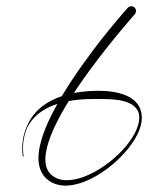

<svg xmlns="http://www.w3.org/2000/svg" viewBox="-20 -493 524 607"><path d="M395.1 -473.2H395C391.3 -473.2 386.3 -470.9 383.8 -468.2C384.1 -468.5 382.9 -467.1 380.5 -464.5C378 -461.6 373.3 -456.2 366.9 -448.8C351.7 -431.2 336.8 -413.4 323.6 -397.2C311.1 -381.9 293.2 -359.4 273 -332.4C252.7 -305.5 227.9 -271.1 203.5 -233.9C194.2 -219.6 184.7 -204.5 175.5 -189C163.6 -185 152.3 -180.3 141.9 -174.8C120.5 -163.7 104.5 -150.7 92.5 -137.4C80.8 -124.3 73.4 -111.5 68.5 -101.3C65.5 -95.2 63.3 -89.7 61.7 -85.6C59.1 -79.3 56.3 -71 54.1 -60.9C51.9 -50.8 50.7 -40.8 50.4 -31.2C49.9 -19.8 50.7 -10.7 51.3 -5.6C51.9 -0.8 52.4 1.7 52.3 1.1C52.4 1.6 53 2 53.5 2C54.2 2 54.7 1.5 54.7 0.8C54.7 0.7 54.7 0.6 54.7 0.6C54.7 0.6 54.3 -0.7 53.7 -5.8C53.1 -10.9 52.4 -19.8 52.8 -31.1C53.2 -40.6 54.3 -50.5 56.5 -60.4C58.7 -70.3 61.4 -78.5 64 -84.7C65.6 -88.8 68.1 -93.9 71.6 -99.6C83.6 -119.3 106.2 -143.7 148.6 -160.1C152.8 -161.8 157.1 -163.3 161.5 -164.7C140.3 -126.8 121.6 -87.4 111 -51.1C103 -23.6 99.2 3.2 103.2 26.4C105.2 37.9 109 48.6 115.2 58.1C121.4 67.6 129.6 75.5 140.1 81.7C158.1 92.4 179 95.3 200.3 93.1C222.1 90.9 244.7 83.3 266.5 72.7C314.2 49.4 357 11.9 385 -23C401.8 -43.8 413.3 -63.7 420.2 -81.3C428.2 -102 429.6 -118.8 427.5 -132.1C427.3 -133.3 427.1 -134.7 426.8 -136.2C425.5 -142.7 423.2 -151.5 417.2 -160.7C412.4 -168.1 405.5 -175.3 395.8 -181.8C374.1 -196.4 343.9 -203.2 314 -205.2C306.5 -205.6 300.1 -205.9 294.9 -205.9C273.6 -206.2 246.4 -204.8 218.3 -199.8C216.7 -199.5 215.1 -199.2 213.5 -198.9C217.9 -205.5 222.2 -212.1 226.6 -218.6C251.1 -254.7 276 -288.2 296.4 -314.6C316.5 -340.7 334.7 -363.2 346.9 -378.1C360 -394.2 374.7 -411.8 389.6 -429.1C395.9 -436.4 400.6 -441.7 403.1 -444.5C405.6 -447.4 406.2 -448.1 406.2 -448.1C408.3 -450.4 410.1 -454.9 410.1 -458.1C410.1 -466.4 403.4 -473.1 395.1 -473.2ZM286.6 -180.1C289.3 -180.1 292 -180.1 294.6 -180C299.6 -180 305.7 -179.9 313 -179.8C326.2 -179.6 340 -178.9 353.4 -176.9C366.7 -174.9 378.2 -171.7 387.7 -167.4C396.4 -163.5 403 -158.7 407.9 -153.5C414.1 -147 417.3 -140.1 418.8 -134.4C419.2 -133.1 419.4 -131.9 419.6 -130.8C421.4 -119.2 420.1 -103.9 412.1 -84.6C405.2 -68.1 393.8 -49.3 377.1 -29.5C349 3.7 306.6 38.8 260.3 59.7C239.3 69.2 218.2 75.3 198.9 76.5C180 77.7 163.4 74.3 150.1 65.6C142.2 60.5 136.4 54.3 132.2 47.4C128.1 40.4 125.4 32.3 124.2 23.2C121.7 4.4 125.3 -18.5 133.5 -44.2C142.4 -71.9 156.4 -101.8 172.9 -131.7C180.6 -145.7 188.9 -159.8 197.4 -173.5C205.3 -175 213.4 -176.1 221.7 -177.1C245.2 -179.7 267.6 -180.2 286.6 -180.1Z"/></svg>

Font: Sinatra
Style: Regular
Weight: 400
Designer: Fahmi
Version: Version 0.1